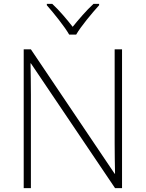

<svg xmlns="http://www.w3.org/2000/svg" viewBox="-20 -968 751 988"><path d="M336 -790H372C396 -832 453 -900 490 -941V-948H461C424 -914 384 -867 354 -830C325 -867 286 -914 249 -948H221V-941C257 -900 312 -832 336 -790ZM608 0V-714H570V-231C570 -181 571 -120 572 -74H570L139 -714H102V0H139V-481C139 -538 138 -587 137 -642H139L572 0Z"/></svg>

Font: Noto Sans Georgian ExtraLight
Style: Regular
Weight: 200
Designer: Monotype Design Team, Akaki Razmadze
Foundry: Google LLC
Version: Version 2.005